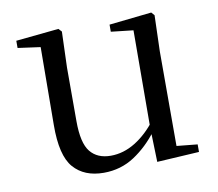

<svg xmlns="http://www.w3.org/2000/svg" viewBox="-65 -599 783 690"><g transform="rotate(-10 326.5 -254.0)"><path d="M260.9 14.6Q189.8 14.6 151.1 -29.8Q112.3 -74.2 113.3 -185.8L115.5 -483.7L137.7 -466.6L33.1 -481V-507.3L189.5 -523L200.2 -511.5L195.8 -380.4V-185.1Q195.8 -105.3 221.6 -73.3Q247.4 -41.4 296.3 -41.4Q342.8 -41.4 386.1 -68.1Q429.4 -94.9 464.9 -141.8L488.1 -103H461.7Q423.1 -51 373.2 -18.2Q323.3 14.6 260.9 14.6ZM456.4 9.3 452.8 -114.1V-115.5L454.4 -471.2L373.2 -480.3V-506.2L528.2 -523L538.4 -511.5L534.4 -380.4V-35L610.3 -27.4V0.2Z"/></g></svg>

Font: Noto Serif TC
Style: Regular
Weight: 200
Designer: Ryoko NISHIZUKA 西塚涼子 (kana & ideographs); Frank Grießhammer (Latin, Greek & Cyrillic); Wenlong ZHANG 张文龙 (bopomofo); San
Foundry: Adobe
Version: Version 2.001;hotconv 1.1.0;makeotfexe 2.6.0